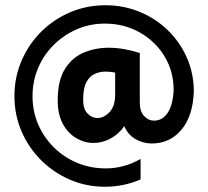

<svg xmlns="http://www.w3.org/2000/svg" viewBox="-20 -700 794 732"><path d="M380 12Q309 12 246.5 -15Q184 -42 136.5 -89.5Q89 -137 62 -199.5Q35 -262 35 -334Q35 -405 62 -468Q89 -531 136.5 -578.5Q184 -626 247 -653Q310 -680 382 -680Q451 -680 512 -655Q573 -630 619.5 -585Q666 -540 692.5 -480Q719 -420 719 -350Q715 -256 671 -204.5Q627 -153 559 -153Q525 -153 496 -170Q467 -187 454 -219Q431 -187 400 -171Q369 -155 337 -155Q302 -155 270.5 -173.5Q239 -192 219.5 -228Q200 -264 200 -317Q200 -393 227.5 -437Q255 -481 299.5 -499.5Q344 -518 394 -518Q424 -518 454.5 -512.5Q485 -507 513 -498V-309Q513 -275 529.5 -257.5Q546 -240 567 -240Q599 -240 619 -269.5Q639 -299 642 -356Q642 -429 606.5 -486.5Q571 -544 511.5 -577Q452 -610 380 -610Q322 -610 272 -588Q222 -566 184 -528Q146 -490 125 -440Q104 -390 104 -333Q104 -276 125.5 -226Q147 -176 185.5 -138Q224 -100 274.5 -79Q325 -58 383 -58Q453 -58 516 -94V-16Q452 12 380 12ZM352 -250Q376 -250 397.5 -272.5Q419 -295 419 -339V-423Q411 -425 401.5 -426Q392 -427 382 -427Q361 -427 341.5 -418.5Q322 -410 309.5 -387Q297 -364 297 -319Q297 -285 313.5 -267.5Q330 -250 352 -250Z"/></svg>

Font: Atkinson Hyperlegible
Style: Bold
Weight: 700
Designer: Elliott Scott, Megan Eiswerth, Linus Boman, Theodore Petrosky
Foundry: Braille Institute
Version: Version 1.006; ttfautohint (v1.8.3)